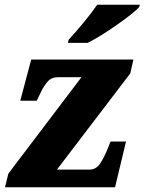

<svg xmlns="http://www.w3.org/2000/svg" viewBox="-20 -786 607 806"><path d="M15 -57 322 -462H225Q196 -462 180 -443.5Q164 -425 152 -400Q140 -375 136 -367L134 -363H65L111 -536H540L527 -478L219 -74H355Q383 -74 400 -99Q417 -124 435 -169L444 -192H509L463 0H1ZM268 -619Q296 -649 331.5 -692Q367 -735 388 -766H567L564 -756Q541 -731 470.5 -681.5Q400 -632 348 -606H265Z"/></svg>

Font: Noto Serif NarrowBlack
Style: Italic
Weight: 900
Width: 4
Italic angle: -12°
Designer: Monotype Design Team
Foundry: Monotype Imaging Inc.
Version: Version 1.001